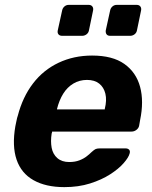

<svg xmlns="http://www.w3.org/2000/svg" viewBox="-20 -758 623 788"><path d="M244 10Q168 10 117.5 -18.5Q67 -47 48 -103Q29 -159 43 -240Q45 -248 47.5 -261.5Q50 -275 53 -283Q73 -360 115.5 -415.5Q158 -471 220.5 -500.5Q283 -530 358 -530Q442 -530 490.5 -495.5Q539 -461 555 -401.5Q571 -342 555 -265L551 -242Q549 -232 540 -225Q531 -218 520 -218H194Q194 -217 193.5 -214.5Q193 -212 192 -210Q187 -178 192 -151.5Q197 -125 215.5 -109Q234 -93 264 -93Q288 -93 306 -100Q324 -107 336.5 -117Q349 -127 356 -134Q367 -144 373 -146.5Q379 -149 391 -149H495Q505 -149 510 -143.5Q515 -138 512 -128Q508 -112 487.5 -88.5Q467 -65 432 -42.5Q397 -20 349.5 -5Q302 10 244 10ZM214 -309H410V-311Q419 -347 412.5 -373.5Q406 -400 387 -415Q368 -430 337 -430Q306 -430 281 -415Q256 -400 239.5 -373.5Q223 -347 214 -311ZM432 -611Q422 -611 417.5 -617Q413 -623 414 -633L432 -715Q434 -725 441.5 -731.5Q449 -738 459 -738H541Q551 -738 556 -731.5Q561 -725 559 -715L542 -633Q540 -623 532 -617Q524 -611 514 -611ZM235 -611Q225 -611 220 -617Q215 -623 217 -633L235 -715Q237 -725 244.5 -731.5Q252 -738 262 -738H344Q354 -738 359 -731.5Q364 -725 362 -715L345 -633Q343 -623 335 -617Q327 -611 317 -611Z"/></svg>

Font: Rubik Light SemiBold
Style: Italic
Weight: 600
Italic angle: -12°
Version: Version 2.104